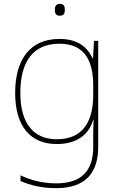

<svg xmlns="http://www.w3.org/2000/svg" viewBox="-20 -741 623 1001"><path d="M291 -721C271 -721 266 -706 266 -690C266 -673 271 -659 291 -659C315 -659 318 -673 318 -690C318 -706 315 -721 291 -721ZM290 -538C136 -538 59 -430 59 -256C59 -81 140 10 276 10C375 10 442 -34 466 -117H468C466 -78 466 -56 466 -17V25C466 140 414 215 273 215C198 215 135 196 87 173V203C135 223 192 240 273 240C433 240 492 152 492 25V-528H470L465 -437H463C435 -495 387 -538 290 -538ZM290 -513C425 -513 466 -419 466 -294V-246C466 -136 432 -15 276 -15C154 -15 86 -99 86 -256C86 -417 150 -513 290 -513Z"/></svg>

Font: Noto Kufi Arabic Thin
Style: Regular
Weight: 100
Designer: Monotype Design Team, David Williams, Khaled Hosny
Foundry: Google LLC
Version: Version 2.109